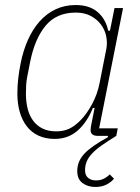

<svg xmlns="http://www.w3.org/2000/svg" viewBox="-20 -540 557 763"><path d="M442 0Q408 21 384.5 37.5Q361 54 346 70Q331 86 324.5 102Q318 118 318 137Q318 157 330.5 167Q343 177 361 177Q380 177 394 169.5Q408 162 416 153L433 170Q422 184 403 193.5Q384 203 359 203Q329 203 308 187.5Q287 172 287 140Q287 101 315 71Q343 41 409 5V0H369Q340 0 340 -23Q340 -32 343 -46L356 -111H349Q326 -54 288.5 -21Q251 12 197 12Q161 12 133 -1Q105 -14 86.5 -38Q68 -62 58.5 -95Q49 -128 49 -168Q49 -198 52.5 -228.5Q56 -259 62 -288Q72 -339 91 -381.5Q110 -424 137.5 -455Q165 -486 201 -503Q237 -520 281 -520Q335 -520 367.5 -492.5Q400 -465 410 -418H417L435 -508H469L374 -30H448ZM204 -18Q232 -18 254 -28Q276 -38 299 -61Q324 -86 345.5 -125.5Q367 -165 376 -211L403 -348Q407 -371 402 -396Q397 -421 381.5 -442Q366 -463 341 -476.5Q316 -490 281 -490Q204 -490 160.5 -437Q117 -384 99 -290L88 -234Q85 -218 84 -202.5Q83 -187 83 -168Q83 -135 90 -107.5Q97 -80 112 -60Q127 -40 149.5 -29Q172 -18 204 -18Z"/></svg>

Font: IBM Plex Sans Condensed ExtraLight
Style: Italic
Weight: 200
Width: 3
Italic angle: -11°
Designer: Mike Abbink, Paul van der Laan, Pieter van Rosmalen
Foundry: Bold Monday
Version: Version 1.3